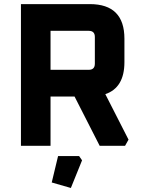

<svg xmlns="http://www.w3.org/2000/svg" viewBox="-20 -710 688 935"><path d="M82 0V-690H417.5Q585.9 -690 585.9 -521.6V-407.5Q585.9 -282.9 492.9 -251.5L605.9 -30L589 0H465.4L343.1 -239.9H226.1V0ZM226.1 -370H412.1Q441.9 -370 441.9 -400V-530.1Q441.9 -559.9 412.1 -559.9H226.1ZM231.9 178.6 262.8 50H365.2L379.6 70.7L325.1 205.4Z"/></svg>

Font: Oxanium ExtraLight
Style: Regular
Weight: 200
Designer: Severin Meyer
Version: Version 2.000